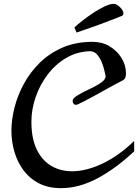

<svg xmlns="http://www.w3.org/2000/svg" viewBox="-20 -961 725 1009"><path d="M300.8 27.8Q233.4 27.8 184.1 2.2Q134.8 -23.4 103 -66.7Q71.3 -109.9 55.7 -163.6Q40 -217.3 40 -273.9Q40 -332 56.4 -396.5Q72.8 -460.9 106.2 -522Q139.6 -583 190.4 -632.6Q241.2 -682.1 310.3 -711.7Q379.4 -741.2 466.8 -741.2Q516.6 -741.2 556.2 -717.5Q595.7 -693.8 618.9 -655.8Q642.1 -617.7 642.1 -575.2Q642.1 -562.5 638.4 -553Q634.8 -543.5 624 -538.1Q592.3 -522 549.8 -498.3Q507.3 -474.6 464.8 -451.4Q422.4 -428.2 390.1 -413.1Q384.3 -410.2 378.9 -410.2Q371.1 -410.2 366.5 -416.3Q361.8 -422.4 361.8 -430.2Q361.8 -442.4 379.4 -454.6Q397 -466.8 422.6 -479.2Q448.2 -491.7 474.1 -504.6Q500 -517.6 517.6 -531.7Q535.2 -545.9 535.2 -561Q534.7 -561 530.8 -580.8Q526.9 -600.6 517.6 -626.5Q508.3 -652.3 492.4 -672.1Q476.6 -691.9 452.1 -691.9Q382.8 -689.5 326.2 -655.5Q269.5 -621.6 229 -567.4Q188.5 -513.2 166.7 -449Q145 -384.8 145 -321.8Q145 -233.9 172.9 -176Q200.7 -118.2 249 -89.6Q297.4 -61 358.9 -61Q433.1 -61 518.3 -101.3Q603.5 -141.6 685.1 -220.2V-166Q590.8 -76.7 493.2 -24.4Q395.5 27.8 300.8 27.8ZM382.3 -790 371.1 -816.9Q387.7 -832.5 414.1 -853Q440.4 -873.5 470.2 -893.3Q500 -913.1 528.1 -926.5Q556.2 -939.9 576.2 -940.9Q587.9 -940.9 599.9 -932.4Q611.8 -923.8 620.1 -912.4Q628.4 -900.9 628.4 -891.1Q628.4 -879.4 619.1 -877L576.2 -859.9Q538.6 -845.2 500.5 -831.3Q462.4 -817.4 431.2 -806.9Q399.9 -796.4 382.3 -790Z"/></svg>

Font: Norican
Style: Regular
Weight: 400
Designer: Vernon Adams
Foundry: Vernon Adams
Version: Version 1.100; ttfautohint (v1.8.4.7-5d5b);gftools[0.9.33]